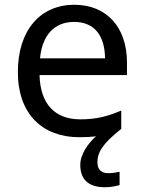

<svg xmlns="http://www.w3.org/2000/svg" viewBox="-20 -566 604 806"><path d="M389 116C389 75 408 39 489 -25V-102C433 -78 385 -65 317 -65C210 -65 149 -130 146 -251H513V-304C513 -450 429 -546 292 -546C150 -546 55 -440 55 -264C55 -85 160 10 313 10C339 10 362 9 383 6C350 36 317 81 317 126C317 185 349 220 420 220C446 220 463 216 482 211V155C471 157 456 161 434 161C406 161 389 146 389 116ZM291 -474C380 -474 420 -412 421 -321H148C157 -417 207 -474 291 -474Z"/></svg>

Font: Noto Sans Sinhala UI
Style: Regular
Weight: 400
Designer: Jelle Bosma - Monotype Design Team
Foundry: Monotype Imaging Inc.
Version: Version 2.006